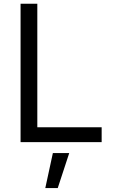

<svg xmlns="http://www.w3.org/2000/svg" viewBox="-20 -747 602 1009"><path d="M88.1 0H514.2V-78.1H176.1V-727.3H88.1ZM218 241.5H283.4L343.8 57.5H257.8Z"/></svg>

Font: Karasuma Gothic
Style: Regular
Weight: 400
Designer: Rasmus Andersson, Ryoko Nishizuka
Foundry: Genbu
Version: Version 1.00